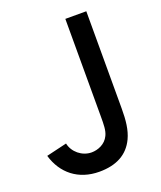

<svg xmlns="http://www.w3.org/2000/svg" viewBox="-136 -807 761 908"><g transform="rotate(-20 244.0 -353.0)"><path d="M207 14.5C292.5 14.5 352 -17 383.5 -83.5C402.5 -124 407.5 -171 407.5 -230.5V-720H302V-230.5C302 -188.5 302 -158.5 290.5 -135C273.5 -98.5 234.5 -84 203.5 -84C155.5 -84 112.5 -120 103.5 -165L0 -140.5C27.5 -45.5 101.5 14.5 207 14.5Z"/></g></svg>

Font: Vela Sans SemBd
Style: Regular
Weight: 600
Designer: Principal design: Mikhail Sharanda - project Manrope.
Design modification: Ravid Balaliev
Foundry: Mikhail Sharanda
Version: Version 1.001